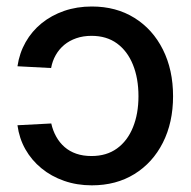

<svg xmlns="http://www.w3.org/2000/svg" viewBox="-20 -553 583 585"><path d="M259.8 11.7Q214.4 11.7 175.3 -2Q136.2 -15.6 106.2 -40.3Q76.2 -64.9 57.4 -98.1Q38.6 -131.3 33.2 -171.4L136.2 -176.8Q141.1 -154.8 151.4 -136.5Q161.6 -118.2 176.8 -105Q191.9 -91.8 212.4 -84.7Q232.9 -77.6 258.8 -77.6Q304.7 -77.6 336.4 -100.6Q368.2 -123.5 385 -164.8Q401.9 -206.1 401.9 -259.8Q401.9 -314.5 385 -356Q368.2 -397.5 336.4 -420.7Q304.7 -443.8 258.8 -443.8Q233.4 -443.8 212.4 -436.5Q191.4 -429.2 175.8 -416.3Q160.2 -403.3 149.9 -385.3Q139.6 -367.2 135.7 -345.7L33.2 -351.1Q39.1 -391.1 58.1 -424.6Q77.1 -458 106.9 -482.2Q136.7 -506.3 175.5 -519.8Q214.4 -533.2 259.8 -533.2Q334 -533.2 389.6 -498.5Q445.3 -463.9 476.3 -402.1Q507.3 -340.3 507.3 -259.8Q507.3 -179.7 476.3 -118.4Q445.3 -57.1 389.6 -22.7Q334 11.7 259.8 11.7Z"/></svg>

Font: Inter 28pt Medium
Style: Regular
Weight: 500
Designer: Rasmus Andersson
Foundry: rsms
Version: Version 4.001;git-66647c0bb